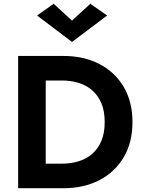

<svg xmlns="http://www.w3.org/2000/svg" viewBox="-20 -996 756 1016"><path d="M76 -700V0H222V-700ZM314 0Q424 0 506.5 -43Q589 -86 635 -164.5Q681 -243 681 -350Q681 -457 635 -535.5Q589 -614 506.5 -657Q424 -700 314 -700H168V-570H309Q355 -570 396 -557.5Q437 -545 468 -518Q499 -491 516.5 -449.5Q534 -408 534 -350Q534 -292 516.5 -250.5Q499 -209 468 -182Q437 -155 396 -142.5Q355 -130 309 -130H168V0ZM361 -887 264 -976 176 -914 361 -774 547 -914 458 -976Z"/></svg>

Font: Jost SemiBold
Style: Regular
Weight: 600
Version: Version 3.710